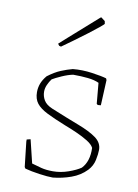

<svg xmlns="http://www.w3.org/2000/svg" viewBox="-80 -742 577 804"><g transform="rotate(10 208.0 -340.0)"><path d="M201 8Q179 8 143.5 3Q108 -2 82 -9L78 -15L66 -121V-130L82 -134L106 -35Q126 -29 147 -23.5Q168 -18 197 -18Q230 -18 262.5 -29.5Q295 -41 314 -54Q344 -85 342 -143Q335 -157 314 -170Q293 -183 266 -195Q239 -207 215 -216Q165 -236 134 -251.5Q103 -267 88.5 -285.5Q74 -304 74 -333Q74 -352 80.5 -369.5Q87 -387 102 -405Q131 -427 156.5 -437.5Q182 -448 205 -454Q245 -458 287 -452Q329 -446 349 -440L352 -433L347 -325L334 -324L329 -328L321 -416Q302 -425 273.5 -428Q245 -431 211 -431Q190 -427 164 -415.5Q138 -404 125 -396Q116 -384 109.5 -369.5Q103 -355 103 -340Q103 -321 113 -304Q123 -287 149 -276Q217 -248 267 -229Q317 -210 344.5 -190Q372 -170 372 -140Q372 -122 366.5 -96Q361 -70 342 -50Q316 -23 278.5 -9.5Q241 4 201 8ZM132 -540 126 -548 165 -583 278 -683 284 -688Q286 -688 291 -683.5Q296 -679 302 -675L304 -664Q304 -662 286.5 -647.5Q269 -633 242.5 -613Q216 -593 188 -572.5Q160 -552 140 -538Z"/></g></svg>

Font: Labrada ExtraLight
Style: Regular
Weight: 200
Designer: Mercedes Jáuregui
Foundry: Omnibus-Type Team
Version: Version 1.000; ttfautohint (v1.8.4.7-5d5b)